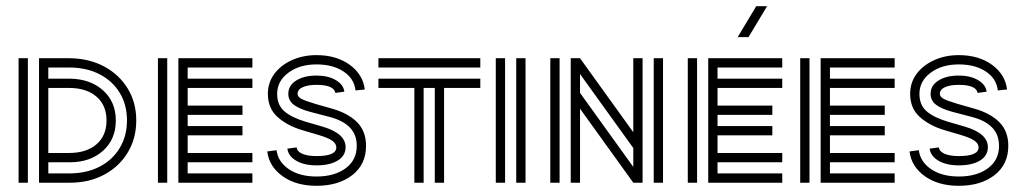

<svg xmlns="http://www.w3.org/2000/svg" viewBox="-20 -590 3306 620"><path d="M106 0V-402H206Q269 -401 317 -375Q365 -349 392.5 -304Q420 -259 420 -201Q420 -143 392.5 -97.5Q365 -52 316.5 -26Q268 0 206 0ZM40 0V-402H70V0ZM203 -372H136V-336H206Q272 -335 313 -298Q354 -261 354 -201Q354 -140 312.5 -103Q271 -66 206 -66H136V-30H203Q259 -30 301 -51.5Q343 -73 366.5 -112Q390 -151 390 -201Q390 -252 366.5 -290.5Q343 -329 301 -350.5Q259 -372 203 -372ZM203 -306H136V-96H203Q259 -96 291.5 -124Q324 -152 324 -201Q324 -250 291.5 -278Q259 -306 203 -306Z M556 0V-402H795V-372H586V-336H795V-306H586V-249H763V-219H586V-183H763V-153H586V-96H795V-66H586V-30H795V0ZM490 0V-402H520V0Z M1002 -56Q962 -56 936.5 -71Q911 -86 908 -110L938 -114Q939 -101 956 -93.5Q973 -86 1002 -86Q1066 -86 1066 -114Q1066 -126 1053 -135.5Q1040 -145 1006 -155L955 -170Q908 -184 876.5 -212Q845 -240 845 -287Q845 -323 865.5 -351Q886 -379 922 -395.5Q958 -412 1002 -412Q1066 -412 1109 -381Q1152 -350 1158 -301L1128 -298Q1124 -336 1089.5 -359Q1055 -382 1002 -382Q947 -382 911 -355Q875 -328 875 -287Q875 -250 899 -230Q923 -210 967 -197L1022 -181Q1096 -159 1096 -115Q1096 -87 1070.5 -71.5Q1045 -56 1002 -56ZM1002 10Q936 10 892.5 -21Q849 -52 843 -101L873 -105Q878 -67 913 -43.5Q948 -20 1002 -20Q1060 -20 1096 -46.5Q1132 -73 1132 -119Q1132 -156 1109 -179Q1086 -202 1042 -213L981 -229Q947 -238 929 -251.5Q911 -265 911 -287Q911 -314 936.5 -330Q962 -346 1002 -346Q1039 -346 1064 -331.5Q1089 -317 1092 -294L1063 -290Q1058 -316 1002 -316Q974 -316 957.5 -308.5Q941 -301 941 -287Q941 -278 952 -271.5Q963 -265 1000 -254L1053 -239Q1105 -224 1133.5 -195Q1162 -166 1162 -119Q1162 -59 1117.5 -24.5Q1073 10 1002 10Z M1202 -372V-402H1531V-372ZM1318 0V-306H1202V-336H1531V-306H1414V0H1384V-306H1348V0Z M1647 0V-402H1677V0ZM1581 0V-402H1611V0Z M1757 0V-402H1787V0ZM2091 0V-402H2121V0ZM2025 -112 1853 -351V-290L2025 -51ZM1823 0V-402H1853L2025 -163V-402H2055V0H2025L1853 -239V0Z M2267 0V-402H2506V-372H2297V-336H2506V-306H2297V-249H2474V-219H2297V-183H2474V-153H2297V-96H2506V-66H2297V-30H2506V0ZM2201 0V-402H2231V0ZM2397 -470 2457 -570H2422L2362 -470Z M2630 0V-402H2869V-372H2660V-336H2869V-306H2660V-249H2837V-219H2660V-183H2837V-153H2660V-96H2869V-66H2660V-30H2869V0ZM2564 0V-402H2594V0Z M3076 -56Q3036 -56 3010.5 -71Q2985 -86 2982 -110L3012 -114Q3013 -101 3030 -93.5Q3047 -86 3076 -86Q3140 -86 3140 -114Q3140 -126 3127 -135.5Q3114 -145 3080 -155L3029 -170Q2982 -184 2950.5 -212Q2919 -240 2919 -287Q2919 -323 2939.5 -351Q2960 -379 2996 -395.5Q3032 -412 3076 -412Q3140 -412 3183 -381Q3226 -350 3232 -301L3202 -298Q3198 -336 3163.5 -359Q3129 -382 3076 -382Q3021 -382 2985 -355Q2949 -328 2949 -287Q2949 -250 2973 -230Q2997 -210 3041 -197L3096 -181Q3170 -159 3170 -115Q3170 -87 3144.5 -71.5Q3119 -56 3076 -56ZM3076 10Q3010 10 2966.5 -21Q2923 -52 2917 -101L2947 -105Q2952 -67 2987 -43.5Q3022 -20 3076 -20Q3134 -20 3170 -46.5Q3206 -73 3206 -119Q3206 -156 3183 -179Q3160 -202 3116 -213L3055 -229Q3021 -238 3003 -251.5Q2985 -265 2985 -287Q2985 -314 3010.5 -330Q3036 -346 3076 -346Q3113 -346 3138 -331.5Q3163 -317 3166 -294L3137 -290Q3132 -316 3076 -316Q3048 -316 3031.5 -308.5Q3015 -301 3015 -287Q3015 -278 3026 -271.5Q3037 -265 3074 -254L3127 -239Q3179 -224 3207.5 -195Q3236 -166 3236 -119Q3236 -59 3191.5 -24.5Q3147 10 3076 10Z"/></svg>

Font: Zen Tokyo Zoo
Style: Regular
Weight: 400
Designer: Yoshimichi Ohira
Foundry: A-1 Corp ZenFonts
Version: Version 1.002; ttfautohint (v1.8.3)